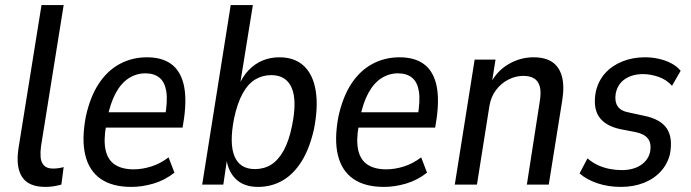

<svg xmlns="http://www.w3.org/2000/svg" viewBox="-20 -725 2712 754"><path d="M158 9Q92 9 66.5 -30.5Q41 -70 53 -145L143 -705H230L141 -150Q138 -128 139.5 -108Q141 -88 152.5 -75.5Q164 -63 189 -63Q200 -63 212.5 -65Q225 -67 230 -69L221 0Q202 5 187.5 7Q173 9 158 9Z M496 9Q421 9 375.5 -22.5Q330 -54 315 -115.5Q300 -177 317 -267Q334 -345 368 -396.5Q402 -448 450.5 -474Q499 -500 557 -500Q615 -500 651 -474.5Q687 -449 700.5 -396.5Q714 -344 703 -262L697 -224H380L390 -284H646L628 -266Q639 -330 633 -366.5Q627 -403 606 -420Q585 -437 551 -437Q516 -437 486 -418Q456 -399 434.5 -359.5Q413 -320 401 -259L397 -234Q386 -173 395 -134.5Q404 -96 432 -78Q460 -60 505 -60Q538 -60 573.5 -71Q609 -82 642 -107L665 -47Q627 -17 582.5 -4Q538 9 496 9Z M993 9Q938 9 906 -22Q874 -53 868 -109H873L857 0H774L886 -705H973L921 -383H915Q931 -423 956 -449Q981 -475 1011.5 -487.5Q1042 -500 1077 -500Q1138 -500 1174 -465.5Q1210 -431 1220 -367.5Q1230 -304 1213 -218Q1196 -142 1164.5 -91.5Q1133 -41 1089.5 -16Q1046 9 993 9ZM981 -61Q1017 -61 1045 -78.5Q1073 -96 1094 -134Q1115 -172 1127 -232Q1147 -330 1125.5 -380Q1104 -430 1045 -430Q1011 -430 982.5 -413Q954 -396 933 -358Q912 -320 899 -259Q880 -161 901 -111Q922 -61 981 -61Z M1488 9Q1413 9 1367.5 -22.5Q1322 -54 1307 -115.5Q1292 -177 1309 -267Q1326 -345 1360 -396.5Q1394 -448 1442.5 -474Q1491 -500 1549 -500Q1607 -500 1643 -474.5Q1679 -449 1692.5 -396.5Q1706 -344 1695 -262L1689 -224H1372L1382 -284H1638L1620 -266Q1631 -330 1625 -366.5Q1619 -403 1598 -420Q1577 -437 1543 -437Q1508 -437 1478 -418Q1448 -399 1426.5 -359.5Q1405 -320 1393 -259L1389 -234Q1378 -173 1387 -134.5Q1396 -96 1424 -78Q1452 -60 1497 -60Q1530 -60 1565.5 -71Q1601 -82 1634 -107L1657 -47Q1619 -17 1574.5 -4Q1530 9 1488 9Z M1766 0 1844 -491H1926L1911 -397H1906Q1931 -446 1977 -473Q2023 -500 2075 -500Q2121 -500 2148.5 -481.5Q2176 -463 2186.5 -425.5Q2197 -388 2188 -331L2135 0H2049L2099 -322Q2106 -362 2100 -384.5Q2094 -407 2077.5 -417Q2061 -427 2035 -427Q2005 -427 1976.5 -412.5Q1948 -398 1928 -371.5Q1908 -345 1902 -309L1853 0Z M2418 9Q2368 9 2325.5 -5.5Q2283 -20 2256 -44L2287 -103Q2307 -86 2329 -76Q2351 -66 2375 -61.5Q2399 -57 2422 -57Q2466 -57 2495.5 -76Q2525 -95 2533 -128Q2539 -161 2525 -180Q2511 -199 2477 -206L2415 -218Q2356 -231 2332 -267Q2308 -303 2320 -366Q2330 -408 2356.5 -437.5Q2383 -467 2423.5 -483.5Q2464 -500 2513 -500Q2541 -500 2567.5 -494Q2594 -488 2616 -476.5Q2638 -465 2653 -447L2619 -388Q2598 -412 2566.5 -423Q2535 -434 2505 -434Q2464 -434 2435 -415Q2406 -396 2398 -358Q2393 -328 2405 -308.5Q2417 -289 2451 -283L2511 -270Q2574 -257 2598.5 -220.5Q2623 -184 2611 -120Q2602 -82 2575.5 -52.5Q2549 -23 2508.5 -7Q2468 9 2418 9Z"/></svg>

Font: Nunito Sans 10pt Condensed Medium
Style: Italic
Weight: 500
Width: 3
Italic angle: -9°
Designer: Vernon Adams
Foundry: Vernon Adams
Version: Version 3.101;gftools[0.9.27]